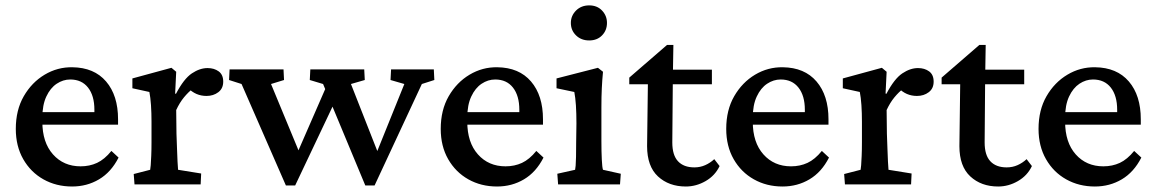

<svg xmlns="http://www.w3.org/2000/svg" viewBox="-20 -678 4248 706"><path d="M245.1 7.8Q186.5 7.8 139.6 -18.6Q92.8 -44.9 65.4 -92.8Q38.1 -140.6 38.1 -204.1Q38.1 -273.4 67.4 -324.2Q96.7 -375 144 -403.3Q191.4 -431.6 246.1 -430.7Q326.2 -429.7 370.1 -378.4Q414.1 -327.1 414.1 -239.3V-219.7H119.1V-265.6H339.8L327.1 -249V-274.4Q327.1 -326.2 303.7 -356Q280.3 -385.7 238.3 -385.7Q211.9 -385.7 188.5 -370.1Q165 -354.5 150.4 -323.2Q135.7 -292 135.7 -245.1V-230.5Q135.7 -154.3 174.8 -110.4Q213.9 -66.4 276.4 -66.4Q309.6 -66.4 336.9 -79.1Q364.3 -91.8 389.6 -123L416 -98.6Q388.7 -44.9 344.2 -18.6Q299.8 7.8 245.1 7.8Z M474.6 0 471.7 -38.1 532.2 -53.7Q533.2 -57.6 534.2 -70.3Q535.2 -83 536.1 -104.5Q537.1 -126 537.1 -155.3V-230.5Q537.1 -262.7 535.2 -291.5Q533.2 -320.3 529.3 -339.8L466.8 -353.5V-389.6L610.4 -428.7L627.9 -414.1L624 -334L627 -333Q656.2 -388.7 685.5 -408.2Q714.8 -427.7 743.2 -427.7Q767.6 -427.7 784.2 -415.5Q800.8 -403.3 800.8 -377.9Q800.8 -352.5 782.7 -338.9Q764.6 -325.2 739.3 -325.2Q719.7 -325.2 702.6 -332.5Q685.5 -339.8 668.9 -356.4L688.5 -351.6Q672.9 -339.8 656.7 -320.3Q640.6 -300.8 627.9 -273.4L628.9 -186.5Q629.9 -158.2 630.9 -131.3Q631.8 -104.5 632.8 -84Q633.8 -63.5 634.8 -53.7L719.7 -40L717.8 0Z M1323.2 3.9 1168 -369.1 1119.1 -383.8 1121.1 -422.9H1319.3L1321.3 -383.8L1270.5 -369.1L1379.9 -90.8H1354.5L1466.8 -369.1L1416 -383.8L1418 -422.9H1575.2L1577.1 -383.8L1531.2 -369.1L1357.4 3.9ZM1031.2 3.9 868.2 -369.1 822.3 -383.8 824.2 -422.9H1022.5L1024.4 -383.8L976.6 -369.1L1091.8 -90.8H1062.5L1186.5 -375L1215.8 -313.5L1065.4 3.9Z M1807.6 7.8Q1749 7.8 1702.1 -18.6Q1655.3 -44.9 1627.9 -92.8Q1600.6 -140.6 1600.6 -204.1Q1600.6 -273.4 1629.9 -324.2Q1659.2 -375 1706.5 -403.3Q1753.9 -431.6 1808.6 -430.7Q1888.7 -429.7 1932.6 -378.4Q1976.6 -327.1 1976.6 -239.3V-219.7H1681.6V-265.6H1902.3L1889.6 -249V-274.4Q1889.6 -326.2 1866.2 -356Q1842.8 -385.7 1800.8 -385.7Q1774.4 -385.7 1751 -370.1Q1727.5 -354.5 1712.9 -323.2Q1698.2 -292 1698.2 -245.1V-230.5Q1698.2 -154.3 1737.3 -110.4Q1776.4 -66.4 1838.9 -66.4Q1872.1 -66.4 1899.4 -79.1Q1926.8 -91.8 1952.1 -123L1978.5 -98.6Q1951.2 -44.9 1906.7 -18.6Q1862.3 7.8 1807.6 7.8Z M2032.2 0 2029.3 -39.1 2094.7 -53.7Q2095.7 -57.6 2096.7 -68.8Q2097.7 -80.1 2098.1 -101.1Q2098.6 -122.1 2098.6 -155.3L2099.6 -224.6Q2099.6 -260.7 2097.7 -290.5Q2095.7 -320.3 2091.8 -339.8L2026.4 -353.5V-389.6L2178.7 -428.7L2197.3 -414.1Q2194.3 -383.8 2192.9 -353.5Q2191.4 -323.2 2191.4 -283.2V-160.2Q2191.4 -120.1 2192.9 -90.8Q2194.3 -61.5 2197.3 -53.7L2262.7 -39.1L2259.8 0ZM2146.5 -529.3Q2117.2 -529.3 2098.1 -547.9Q2079.1 -566.4 2079.1 -593.8Q2079.1 -620.1 2098.1 -639.2Q2117.2 -658.2 2146.5 -658.2Q2175.8 -658.2 2193.8 -639.2Q2211.9 -620.1 2211.9 -593.8Q2211.9 -566.4 2193.8 -547.9Q2175.8 -529.3 2146.5 -529.3Z M2626 -67.4Q2609.4 -32.2 2574.7 -12.2Q2540 7.8 2502 7.8Q2439.5 7.8 2399.4 -29.3Q2359.4 -66.4 2359.4 -140.6L2362.3 -368.2H2293.9V-392.6L2432.6 -512.7H2456.1L2454.1 -392.6L2452.1 -154.3Q2452.1 -107.4 2473.1 -85Q2494.1 -62.5 2533.2 -62.5Q2554.7 -62.5 2573.2 -70.8Q2591.8 -79.1 2606.4 -92.8ZM2411.1 -368.2V-421.9H2597.7V-368.2Z M2857.4 7.8Q2798.8 7.8 2752 -18.6Q2705.1 -44.9 2677.7 -92.8Q2650.4 -140.6 2650.4 -204.1Q2650.4 -273.4 2679.7 -324.2Q2709 -375 2756.3 -403.3Q2803.7 -431.6 2858.4 -430.7Q2938.5 -429.7 2982.4 -378.4Q3026.4 -327.1 3026.4 -239.3V-219.7H2731.4V-265.6H2952.1L2939.5 -249V-274.4Q2939.5 -326.2 2916 -356Q2892.6 -385.7 2850.6 -385.7Q2824.2 -385.7 2800.8 -370.1Q2777.3 -354.5 2762.7 -323.2Q2748 -292 2748 -245.1V-230.5Q2748 -154.3 2787.1 -110.4Q2826.2 -66.4 2888.7 -66.4Q2921.9 -66.4 2949.2 -79.1Q2976.6 -91.8 3002 -123L3028.3 -98.6Q3001 -44.9 2956.5 -18.6Q2912.1 7.8 2857.4 7.8Z M3086.9 0 3084 -38.1 3144.5 -53.7Q3145.5 -57.6 3146.5 -70.3Q3147.5 -83 3148.4 -104.5Q3149.4 -126 3149.4 -155.3V-230.5Q3149.4 -262.7 3147.5 -291.5Q3145.5 -320.3 3141.6 -339.8L3079.1 -353.5V-389.6L3222.7 -428.7L3240.2 -414.1L3236.3 -334L3239.3 -333Q3268.6 -388.7 3297.9 -408.2Q3327.1 -427.7 3355.5 -427.7Q3379.9 -427.7 3396.5 -415.5Q3413.1 -403.3 3413.1 -377.9Q3413.1 -352.5 3395 -338.9Q3377 -325.2 3351.6 -325.2Q3332 -325.2 3314.9 -332.5Q3297.9 -339.8 3281.2 -356.4L3300.8 -351.6Q3285.2 -339.8 3269 -320.3Q3252.9 -300.8 3240.2 -273.4L3241.2 -186.5Q3242.2 -158.2 3243.2 -131.3Q3244.1 -104.5 3245.1 -84Q3246.1 -63.5 3247.1 -53.7L3332 -40L3330.1 0Z M3774.4 -67.4Q3757.8 -32.2 3723.1 -12.2Q3688.5 7.8 3650.4 7.8Q3587.9 7.8 3547.9 -29.3Q3507.8 -66.4 3507.8 -140.6L3510.7 -368.2H3442.4V-392.6L3581.1 -512.7H3604.5L3602.5 -392.6L3600.6 -154.3Q3600.6 -107.4 3621.6 -85Q3642.6 -62.5 3681.6 -62.5Q3703.1 -62.5 3721.7 -70.8Q3740.2 -79.1 3754.9 -92.8ZM3559.6 -368.2V-421.9H3746.1V-368.2Z M4005.9 7.8Q3947.3 7.8 3900.4 -18.6Q3853.5 -44.9 3826.2 -92.8Q3798.8 -140.6 3798.8 -204.1Q3798.8 -273.4 3828.1 -324.2Q3857.4 -375 3904.8 -403.3Q3952.1 -431.6 4006.8 -430.7Q4086.9 -429.7 4130.9 -378.4Q4174.8 -327.1 4174.8 -239.3V-219.7H3879.9V-265.6H4100.6L4087.9 -249V-274.4Q4087.9 -326.2 4064.5 -356Q4041 -385.7 3999 -385.7Q3972.7 -385.7 3949.2 -370.1Q3925.8 -354.5 3911.1 -323.2Q3896.5 -292 3896.5 -245.1V-230.5Q3896.5 -154.3 3935.5 -110.4Q3974.6 -66.4 4037.1 -66.4Q4070.3 -66.4 4097.7 -79.1Q4125 -91.8 4150.4 -123L4176.8 -98.6Q4149.4 -44.9 4105 -18.6Q4060.5 7.8 4005.9 7.8Z"/></svg>

Font: Crimson Pro ExtraLight Medium
Style: Regular
Weight: 500
Version: Version 1.002